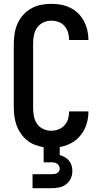

<svg xmlns="http://www.w3.org/2000/svg" viewBox="-20 -763 540 1003"><path d="M150 220V147H250Q257 147 264 146Q271 145 277.5 141.5Q284 138 288 132Q292 126 292 119Q292 111 288.5 104Q285 97 278.5 92.5Q272 88 265 86.5Q258 85 250 85H208V6Q185 2 162.5 -6.5Q140 -15 121.5 -30Q103 -45 89 -65Q75 -85 67 -107Q59 -129 55.5 -152.5Q52 -176 52 -200V-535Q52 -562 56.5 -589Q61 -616 72 -640.5Q83 -665 101.5 -685.5Q120 -706 143.5 -719Q167 -732 193.5 -737.5Q220 -743 247 -743Q273 -743 298 -738.5Q323 -734 346 -723Q369 -712 387.5 -694Q406 -676 418 -653.5Q430 -631 436 -606Q442 -581 442 -556V-554H341V-555Q341 -575 335.5 -593.5Q330 -612 317 -627Q304 -642 285.5 -648.5Q267 -655 247 -655Q226 -655 206 -645.5Q186 -636 173.5 -618Q161 -600 157 -578.5Q153 -557 153 -535V-200Q153 -178 157 -156.5Q161 -135 173 -117Q185 -99 205.5 -89.5Q226 -80 247 -80Q267 -80 285.5 -87Q304 -94 317 -108.5Q330 -123 335.5 -141.5Q341 -160 341 -180V-181H442V-179Q442 -146 432 -114.5Q422 -83 402 -57.5Q382 -32 353 -16Q324 0 292 5V47Q306 51 318.5 58Q331 65 340.5 76.5Q350 88 354 102Q358 116 358 131Q358 151 349.5 169.5Q341 188 325 200Q309 212 289.5 216Q270 220 250 220Z"/></svg>

Font: Iosevka Curly Semibold
Style: Regular
Weight: 600
Monospace: yes
Designer: Belleve Invis
Foundry: Belleve Invis
Version: Version 22.1.2; ttfautohint (v1.8.4)